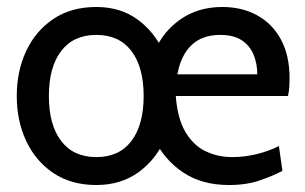

<svg xmlns="http://www.w3.org/2000/svg" viewBox="-20 -520 875 550"><path d="M256 10Q184 10 133 -24.2Q82 -58.5 55 -116.2Q28 -174 28 -245Q28 -316 55 -373.8Q82 -431.5 133 -465.8Q184 -500 256 -500Q324 -500 372.8 -465Q421.5 -430 448 -372.5L422.5 -371.5Q446 -429 496.8 -464.5Q547.5 -500 617 -500Q673 -500 716.5 -476.2Q760 -452.5 784.8 -406.8Q809.5 -361 809.5 -295.5Q809.5 -285 808.8 -272Q808 -259 805 -245H483.5Q488.5 -180.5 511 -142.2Q533.5 -104 568.5 -87Q603.5 -70 645.5 -70Q680 -70 714.2 -78.2Q748.5 -86.5 779 -101.5L789 -30.5Q762.5 -16.5 724.2 -3.2Q686 10 636 10Q557.5 10 503.5 -26.8Q449.5 -63.5 421.5 -123H453Q427.5 -63.5 377 -26.8Q326.5 10 256 10ZM256 -70Q321.5 -70 356.5 -116.2Q391.5 -162.5 391.5 -245Q391.5 -327.5 356.5 -373.8Q321.5 -420 256 -420Q190.5 -420 155.2 -373.8Q120 -327.5 120 -245Q120 -162.5 155.2 -116.2Q190.5 -70 256 -70ZM488 -307H717Q717 -338 706.2 -363.8Q695.5 -389.5 672.2 -404.8Q649 -420 611 -420Q559.5 -420 529 -391.2Q498.5 -362.5 488 -307Z"/></svg>

Font: Cabin
Style: Regular
Weight: 400
Width: 4
Designer: Pablo Impallari
Foundry: Pablo Impallari. http://www.impallari.com Igino Marini. http://www.ikern.com
Version: Version 3.001